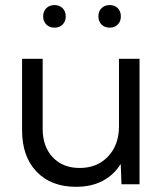

<svg xmlns="http://www.w3.org/2000/svg" viewBox="-20 -717 639 747"><path d="M522.9 0H452.6L449.7 -79.1Q422.9 -36.1 379.2 -13.2Q335.4 9.8 275.9 9.8Q178.7 9.8 122.3 -49.1Q65.9 -107.9 65.9 -210V-488.3H146V-215.8Q146 -146.5 185.3 -105Q224.6 -63.5 290 -63.5Q358.4 -63.5 400.6 -108.4Q442.9 -153.3 442.9 -225.6V-488.3H522.9ZM406.7 -609.4Q387.2 -609.4 375 -621.6Q362.8 -633.8 362.8 -653.3Q362.8 -672.9 375 -685.1Q387.2 -697.3 406.7 -697.3Q426.3 -697.3 438.2 -685.1Q450.2 -672.9 450.2 -653.3Q450.2 -633.8 438.2 -621.6Q426.3 -609.4 406.7 -609.4ZM191.9 -609.4Q172.4 -609.4 160.2 -621.6Q147.9 -633.8 147.9 -653.3Q147.9 -672.9 160.2 -685.1Q172.4 -697.3 191.9 -697.3Q211.4 -697.3 223.6 -685.1Q235.8 -672.9 235.8 -653.3Q235.8 -633.8 223.6 -621.6Q211.4 -609.4 191.9 -609.4Z"/></svg>

Font: Kumbh Sans
Style: Regular
Weight: 400
Version: Version 1.005